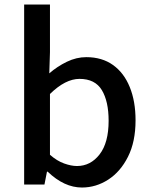

<svg xmlns="http://www.w3.org/2000/svg" viewBox="-20 -817 669 850"><path d="M342.8 13.2Q264.2 13.2 190.9 -57.1H188L176.8 0H86.9V-796.9H201.2V-585.9L198.2 -492.2Q233.4 -522.9 275.9 -543.5Q318.4 -564 361.8 -564Q431.6 -564 480.2 -529.3Q528.8 -494.6 554.4 -431.6Q580.1 -368.7 580.1 -284.2Q580.1 -189.5 546.6 -123Q513.2 -56.6 459 -21.7Q404.8 13.2 342.8 13.2ZM320.8 -82Q380.9 -82 420.9 -133.5Q460.9 -185.1 460.9 -282.2Q460.9 -368.2 430.9 -418Q400.9 -467.8 332 -467.8Q269.5 -467.8 201.2 -400.9V-131.8Q232.4 -104.5 263.9 -93.3Q295.4 -82 320.8 -82Z"/></svg>

Font: `nÑOS CN Medium
Style: Regular
Weight: 500
Designer: Ryoko NISHIZUKA ?XZm?[P (kana & ideographs); Paul D. Hunt (Latin, Greek & Cyrillic); Wenlong ZHANG _ e??? (bopomofo); Sa
Foundry: Adobe Systems Incorporated
Version: Version 1.004 June 21, 2023